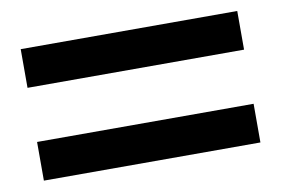

<svg xmlns="http://www.w3.org/2000/svg" viewBox="-48 -598 716 489"><g transform="rotate(-10 310.0 -354.0)"><path d="M590 -524V-424H30V-524ZM590 -284V-184H30V-284Z"/></g></svg>

Font: Unbounded Variable
Style: Regular
Weight: 400
Designer: Luke Prowse, Jean-Baptiste Morizot, Fátima Lázaro, Florian Runge
Foundry: NaN
Version: Version 1.600;FEAKit 1.0